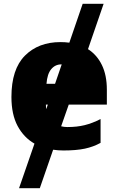

<svg xmlns="http://www.w3.org/2000/svg" viewBox="-20 -780 640 1008"><path d="M297 -559Q321 -559 344 -556L414 -760H524L442 -522Q489 -492 515 -438.5Q541 -385 541 -309V-231H341L301 -117Q316 -113 334 -113Q384 -113 424.5 -123Q465 -133 508 -155V-30Q470 -9 425 0.5Q380 10 313 10Q285 10 259 6L189 208H80L161 -26Q105 -58 72.5 -118.5Q40 -179 40 -271Q40 -417 111 -488Q182 -559 297 -559ZM302 -442Q270 -442 249 -417Q228 -392 224 -340H269L304 -442ZM379 -340V-341V-340ZM221 -231Q221 -218 223 -207L231 -231Z"/></svg>

Font: Noto Sans Disp ExtBd
Style: Regular
Weight: 800
Designer: Monotype Design Team
Foundry: Monotype Imaging Inc.
Version: Version 2.000;GOOG;noto-source:20170915:90ef993387c0; ttfaut